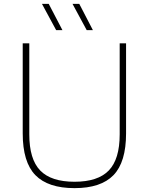

<svg xmlns="http://www.w3.org/2000/svg" viewBox="-20 -964 770 993"><path d="M365.5 9Q228.5 9 163 -58.2Q97.5 -125.5 97.5 -274V-740H131.5V-269Q131.5 -140.5 188 -82.2Q244.5 -24 365.5 -24Q486 -24 542.5 -82.2Q599 -140.5 599 -269V-740H632V-274Q632 -125.5 567 -58.2Q502 9 365.5 9ZM428.5 -808 355 -944H390L460.5 -808ZM270.5 -808 197 -944H232L303 -808Z"/></svg>

Font: Encode Sans SmExp Th
Style: Regular
Weight: 100
Width: 6
Designer: Multiple Designers
Foundry: Impallari Type
Version: Version 3.002; ttfautohint (v1.8.3) -l 8 -r 50 -G 200 -x 14 